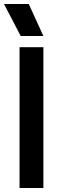

<svg xmlns="http://www.w3.org/2000/svg" viewBox="-42 -935 290 955"><path d="M55.2 -700.2H173.8V0H55.2ZM-22 -915H101.1L173.8 -755.9H61Z"/></svg>

Font: TASA Explorer SemiBold
Style: Regular
Weight: 600
Designer: Weizhong Zhang
Foundry: Local Remote
Version: Version 1.000;Glyphs 3.1.2 (3151)